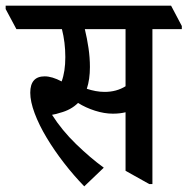

<svg xmlns="http://www.w3.org/2000/svg" viewBox="-68 -644 663 679"><path d="M230 15Q193 -23 158.5 -67.5Q124 -112 97 -157Q70 -202 54.5 -243.5Q39 -285 39 -316Q39 -374 90 -374Q116 -374 150 -356Q163 -391 163 -442Q163 -494 151 -541H-10L-48 -612V-624H537L575 -552V-541H471V7H460L376 -40V-247Q356 -242 331 -242Q301 -242 268 -252.5Q235 -263 208 -280Q183 -255 144 -245Q138 -243 130.5 -241Q123 -239 116 -238Q151 -183 201 -134.5Q251 -86 299 -51ZM250 -407Q250 -363 239 -330Q254 -325 270 -322Q286 -319 302 -319Q323 -319 341.5 -324Q360 -329 376 -339V-541H232Q240 -508 245 -474Q250 -440 250 -407Z"/></svg>

Font: Noto Serif Devanagari ExtraCondensed SemiBold
Style: Regular
Weight: 600
Width: 2
Designer: Universal Thirst, Indian Type Foundry and the Monotype Design Team
Foundry: Monotype Imaging Inc.
Version: Version 2.004; ttfautohint (v1.8.4.7-5d5b)